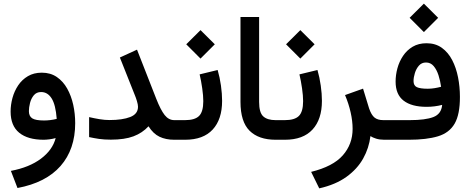

<svg xmlns="http://www.w3.org/2000/svg" viewBox="-20 -765 2576 1051"><path d="M284.7 -9.3Q270 -4.9 251.2 -2.4Q232.4 0 218.8 0Q132.3 0 85.2 -38.3Q38.1 -76.7 38.1 -154.3Q38.1 -191.4 48.3 -229Q58.6 -266.6 79.6 -297.9Q100.6 -329.1 132.8 -348.1Q165 -367.2 209 -367.2Q256.3 -367.2 291 -343.5Q325.7 -319.8 347.9 -280Q370.1 -240.2 380.9 -191.2Q391.6 -142.1 391.6 -90.8Q391.6 52.2 311.5 143.6Q231.4 234.9 75.7 264.2L39.6 170.4Q140.6 151.4 204.3 103.5Q268.1 55.7 284.7 -9.3ZM290.5 -114.3Q284.7 -191.4 262.7 -226.3Q240.7 -261.2 205.1 -261.2Q179.7 -261.2 165 -243.4Q150.4 -225.6 144.3 -201.2Q138.2 -176.8 138.2 -156.7Q138.2 -128.9 156.5 -117.2Q174.8 -105.5 221.2 -105.5Q237.8 -105.5 255.6 -107.7Q273.4 -109.9 290.5 -114.3Z M467.8 -124Q497.1 -117.2 525.4 -112.5Q553.7 -107.9 579.6 -107.9Q650.4 -107.9 692.9 -124.5Q735.4 -141.1 735.4 -180.7Q735.4 -192.4 729.5 -211.9Q723.6 -231.4 718.3 -243.7L636.2 -450.2L730 -493.2L835.4 -224.1Q859.4 -163.1 881.3 -135.3Q903.3 -107.4 934.1 -107.4H954.6V0H934.1Q887.7 0 853.3 -16.4Q818.8 -32.7 793 -73.7Q759.3 -37.1 710.7 -18.8Q662.1 -0.5 586.9 -0.5Q550.3 -0.5 522.2 -4.6Q494.1 -8.8 467.8 -14.6Z M1195.8 -212.9Q1195.8 -111.8 1144.3 -55.9Q1092.8 0 993.2 0H935.1V-107.4H993.2Q1046.9 -107.4 1069.8 -130.4Q1092.8 -153.3 1092.8 -211.4Q1092.8 -241.2 1086.9 -282Q1081.1 -322.8 1072.8 -357.9L1171.4 -381.8Q1183.1 -341.8 1189.5 -296.6Q1195.8 -251.5 1195.8 -212.9ZM999.5 -522.5 1077.6 -600.1 1155.8 -522.5 1077.6 -444.3Z M1501 0H1488.8Q1396 0 1346.2 -49.3Q1296.4 -98.6 1296.4 -207.5V-671.9H1398.4V-207Q1398.4 -148.4 1421.1 -127.9Q1443.8 -107.4 1488.8 -107.4H1501Z M1742.2 -212.9Q1742.2 -111.8 1690.7 -55.9Q1639.2 0 1539.6 0H1481.4V-107.4H1539.6Q1593.3 -107.4 1616.2 -130.4Q1639.2 -153.3 1639.2 -211.4Q1639.2 -241.2 1633.3 -282Q1627.4 -322.8 1619.1 -357.9L1717.8 -381.8Q1729.5 -341.8 1735.8 -296.6Q1742.2 -251.5 1742.2 -212.9ZM1545.9 -522.5 1624 -600.1 1702.1 -522.5 1624 -444.3Z M2007.8 -20Q2000 45.4 1967.8 103Q1935.5 160.6 1876 203.4Q1816.4 246.1 1727.5 266.1L1683.1 175.8Q1802.7 146.5 1856.4 85.4Q1910.2 24.4 1910.2 -59.6Q1910.2 -102.1 1899.4 -149.9Q1888.7 -197.8 1868.7 -244.6L1967.3 -279.8L2000.5 -171.4Q2012.7 -135.7 2030 -121.6Q2047.4 -107.4 2078.6 -107.4H2097.7V0H2084Q2058.1 0 2038.8 -6.1Q2019.5 -12.2 2007.8 -20Z M2222.2 -667.5 2300.3 -745.1 2378.4 -667.5 2300.3 -589.4ZM2400.4 -190.9Q2359.4 -180.2 2314.9 -180.2Q2233.4 -180.2 2189.5 -213.9Q2145.5 -247.6 2145.5 -318.4Q2145.5 -354.5 2155.5 -391.4Q2165.5 -428.2 2186.3 -459.2Q2207 -490.2 2239 -509.3Q2271 -528.3 2314.9 -528.3Q2363.8 -528.3 2398.7 -503.2Q2433.6 -478 2455.3 -436Q2477.1 -394 2487.3 -341.8Q2497.6 -289.6 2497.6 -235.4Q2498 -139.2 2468.8 -88.4Q2439.5 -37.6 2377.2 -18.8Q2314.9 0 2217.3 0H2078.1V-107.4H2222.7Q2308.6 -107.4 2352.3 -124.3Q2396 -141.1 2400.4 -190.9ZM2394.5 -290Q2390.1 -322.3 2380.4 -352.8Q2370.6 -383.3 2354 -403.1Q2337.4 -422.9 2312 -422.9Q2288.1 -422.9 2273.2 -405.8Q2258.3 -388.7 2251 -365Q2243.7 -341.3 2243.7 -321.3Q2243.7 -296.4 2262 -287.8Q2280.3 -279.3 2321.3 -279.3Q2339.4 -279.3 2357.9 -282.2Q2376.5 -285.2 2394.5 -290Z"/></svg>

Font: Vazir Medium FD
Style: Medium-FD
Weight: 500
Designer: Saber Rastikerdar
Foundry: Saber Rastikerdar
Version: Version 30.0.0